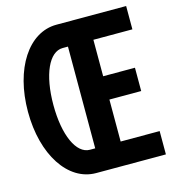

<svg xmlns="http://www.w3.org/2000/svg" viewBox="-105 -788 790 875"><g transform="rotate(-15 290.0 -350.0)"><path d="M241 0H570V-110H386V-308H536V-418H386V-590H570V-700H241C109 -700 13 -553 13 -350C13 -147 109 0 241 0ZM241 -590H266V-110H241C177 -110 133 -207 133 -350C133 -493 177 -590 241 -590Z"/></g></svg>

Font: CommitMono-dimboump
Style: Bold
Weight: 700
Monospace: yes
Designer: Eigil Nikolajsen
Foundry: Eigil Nikolajsen
Version: Version 1.143